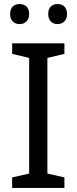

<svg xmlns="http://www.w3.org/2000/svg" viewBox="-20 -928 379 948"><path d="M30 -859C30 -825 51 -809 77 -809C102 -809 124 -825 124 -859C124 -894 102 -908 77 -908C51 -908 30 -894 30 -859ZM218 -859C218 -825 239 -809 264 -809C289 -809 311 -825 311 -859C311 -894 289 -908 264 -908C239 -908 218 -894 218 -859ZM298 0V-52L214 -71V-642L298 -662V-714H40V-662L124 -642V-71L40 -52V0Z"/></svg>

Font: Noto Sans Mahajani
Style: Regular
Weight: 400
Designer: Monotype Design Team
Foundry: Monotype Imaging Inc.
Version: Version 2.003